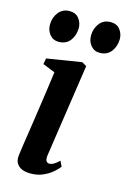

<svg xmlns="http://www.w3.org/2000/svg" viewBox="-118 -814 591 881"><g transform="rotate(15 178.0 -373.0)"><path d="M117.5 10.5Q94.5 10.5 77.5 3.2Q60.5 -4 51.8 -19Q43 -34 46 -57.5Q47.5 -72.5 52.2 -103Q57 -133.5 63.2 -175Q69.5 -216.5 76.5 -265Q83.5 -313.5 91 -365Q98.5 -416.5 105 -466.5L46.5 -490L51.5 -518L216.5 -544.5L238.5 -531.5L173 -89.5Q170.5 -71.5 175.8 -63.5Q181 -55.5 190 -55.5Q200 -55.5 210.5 -61.2Q221 -67 237 -82L249 -56.5Q240.5 -45 222.8 -29.2Q205 -13.5 178.5 -1.5Q152 10.5 117.5 10.5ZM86 -606.5Q60.5 -606.5 44.2 -626.5Q28 -646.5 28.5 -674Q29 -707.5 48.5 -731.8Q68 -756 100 -756Q130 -756 145.2 -736Q160.5 -716 160.5 -691Q160 -656 141 -631.2Q122 -606.5 86 -606.5ZM281 -606.5Q255.5 -606.5 239.2 -626.5Q223 -646.5 223.5 -674Q224 -707.5 243.2 -731.8Q262.5 -756 295 -756Q325 -756 340.2 -736Q355.5 -716 355.5 -691Q355 -656 335.8 -631.2Q316.5 -606.5 281 -606.5Z"/></g></svg>

Font: Merriweather 72pt SemiBold
Style: Italic
Weight: 600
Italic angle: -7.8°
Version: Version 2.101